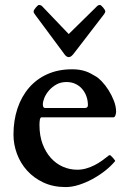

<svg xmlns="http://www.w3.org/2000/svg" viewBox="-20 -739 535 772"><path d="M34.2 -197.8Q34.2 -254.9 50.3 -303Q66.4 -351.1 96.7 -386.2Q127 -421.4 170.7 -440.9Q214.4 -460.4 270 -460.4Q286.6 -460.4 299.8 -458.3Q313 -456.1 324 -452.4Q335 -448.7 344.5 -443.6Q354 -438.5 363.8 -432.6Q375 -426.8 389.4 -411.6Q403.8 -396.5 416.5 -376.5Q429.2 -356.4 438 -333.7Q446.8 -311 446.8 -290Q446.8 -283.2 444.1 -275.1Q441.4 -267.1 435.1 -267.1H147Q142.1 -267.1 140.4 -258.3Q138.7 -249.5 138.7 -236.8Q138.7 -193.8 151.1 -160.4Q163.6 -127 184.6 -103.8Q205.6 -80.6 232.9 -68.6Q260.3 -56.6 290.5 -56.6Q309.6 -56.6 327.1 -61.8Q344.7 -66.9 360.8 -75.2Q377 -83.5 391.1 -93.8Q405.3 -104 418 -114.3Q420.9 -115.2 421.9 -115.2Q423.3 -115.2 425.8 -112.8Q430.2 -108.9 434.6 -103.8Q439 -98.6 441.4 -95.2Q442.9 -93.8 442.9 -92.3Q442.9 -90.8 440.9 -88.9Q424.8 -69.8 401.4 -51.5Q377.9 -33.2 351.3 -18.8Q324.7 -4.4 296.9 4.4Q269 13.2 244.1 13.2Q193.8 13.2 154.8 -5.1Q115.7 -23.4 88.9 -53.2Q62 -83 48.1 -120.8Q34.2 -158.7 34.2 -197.8ZM320.8 -304.7Q333.5 -304.7 333.5 -315.9Q333.5 -335 327.4 -351.8Q321.3 -368.7 310.1 -381.6Q298.8 -394.5 283 -401.9Q267.1 -409.2 247.6 -409.2Q224.1 -409.2 206.5 -399.2Q189 -389.2 176.8 -375Q164.6 -360.8 158.4 -345.7Q152.3 -330.6 152.3 -319.8Q152.3 -311.5 154.8 -308.1Q157.2 -304.7 161.1 -304.7ZM370.6 -714.4Q373 -716.8 376 -718Q378.9 -719.2 381.3 -719.2Q383.8 -719.2 387.5 -716.1Q391.1 -712.9 394.8 -708.5Q398.4 -704.1 400.9 -700Q403.3 -695.8 403.3 -693.8Q403.3 -688 397.9 -681.2L276.9 -523.9Q272.9 -518.6 267.6 -513.9Q262.2 -509.3 256.3 -509.3Q252 -509.3 247.3 -512.5Q242.7 -515.6 240.2 -519.5L120.6 -680.7Q117.7 -684.6 116.5 -687Q115.2 -689.5 115.2 -693.8Q115.2 -695.8 117.7 -700Q120.1 -704.1 123.8 -708.5Q127.4 -712.9 131.1 -716.1Q134.8 -719.2 137.2 -719.2Q139.2 -719.2 142.8 -718Q146.5 -716.8 148.9 -714.4L256.3 -602.1Z"/></svg>

Font: Cardo
Style: Bold
Weight: 700
Designer: David J. Perry
Foundry: David J. Perry
Version: Version 1.0011